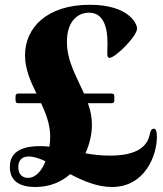

<svg xmlns="http://www.w3.org/2000/svg" viewBox="-20 -759 670 791"><path d="M125.7 11.4C185.4 11.4 233 -9.6 269.2 -41.5C322.8 -13.5 381 11.4 441.1 11.4C578.1 11.4 626.4 -120 626.4 -195.3C626.4 -225.9 618.6 -228.7 613.6 -228.7C600.9 -228.7 598.7 -213.1 596.6 -203.8C586.6 -157.7 547.6 -117.9 432.5 -117.9C396 -117.9 362.9 -121.8 332 -127.5C350.1 -166.9 358.7 -208.8 358.7 -245C358.7 -276.6 352.3 -305.8 342.3 -333.8H439.6C447.8 -334.2 450.6 -337 451 -345.2V-362.2C450.6 -370.4 447.8 -373.2 439.6 -373.6H326.3C296.2 -441.4 255.7 -506 255.7 -586.6C255.7 -671.9 300.4 -706.7 346.6 -706.7C437.5 -706.7 421.9 -569.6 421.9 -537.6C421.9 -526.3 424.7 -520.6 431.1 -520.6C455.3 -520.6 544.7 -610.1 544.7 -641.3C544.7 -661.2 510.7 -739.3 350.1 -739.3C173.3 -739.3 83.1 -644.9 83.1 -531.2C83.1 -474.1 105.8 -423.7 130.3 -373.6H55.4C47.2 -373.2 44.4 -370.4 44 -362.2V-345.2C44.4 -337 47.2 -334.2 55.4 -333.8H149.5C169.7 -290.1 186.8 -245.7 186.8 -196C186.8 -183.2 185.7 -169.4 183.6 -154.8C170.8 -156.2 158 -157 144.9 -157C41.2 -157 20.6 -112.2 20.6 -71C20.6 -9.9 65.3 11.4 125.7 11.4ZM55.4 -70.3C55.4 -93 65.3 -114.3 98.7 -114.3C119 -114.3 142 -106.5 167.3 -94.8C152.3 -56.5 128.2 -26.3 95.2 -26.3C76 -26.3 55.4 -36.9 55.4 -70.3Z"/></svg>

Font: Margiela Serif
Style: Bold
Weight: 700
Designer: Andreas Faust, Stefan Endress
Version: Version 1.002;FEAKit 1.0